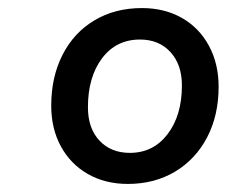

<svg xmlns="http://www.w3.org/2000/svg" viewBox="-20 -795 562 476"><path d="M107 -533Q107 -604 135 -659Q163 -714 214 -744.5Q265 -775 332 -775Q388 -775 431 -750.5Q474 -726 498 -681.5Q522 -637 522 -580Q522 -509 493.5 -454.5Q465 -400 414 -369.5Q363 -339 297 -339Q241 -339 198 -363.5Q155 -388 131 -432Q107 -476 107 -533ZM302 -416Q360 -416 395.5 -462.5Q431 -509 431 -583Q431 -635 402.5 -666Q374 -697 327 -697Q268 -697 233 -650.5Q198 -604 198 -529Q198 -477 226.5 -446.5Q255 -416 302 -416Z"/></svg>

Font: Application Medium
Style: Italic
Weight: 500
Italic angle: -12°
Designer: Wei Huang
Foundry: Wei Huang
Version: Version 0.012